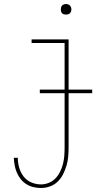

<svg xmlns="http://www.w3.org/2000/svg" viewBox="-20 -717 540 960"><path d="M185 223Q166 223 147 218.5Q128 214 112 204Q96 194 84 179Q72 164 64.5 146.5Q57 129 53.5 110Q50 91 49 72H69Q69 97 76 121.5Q83 146 98 165.5Q113 185 136.5 195Q160 205 185 205Q205 205 224.5 197Q244 189 258 174Q272 159 281 140.5Q290 122 295 102Q300 82 301.5 61.5Q303 41 303 20V-502H138V-520H323V20Q323 43 321 66Q319 89 312.5 111Q306 133 295.5 154Q285 175 268.5 191Q252 207 230 215Q208 223 185 223ZM310 -644Q305 -644 299.5 -645.5Q294 -647 290.5 -650.5Q287 -654 285.5 -659.5Q284 -665 284 -670Q284 -675 285.5 -680.5Q287 -686 290.5 -689.5Q294 -693 299.5 -695Q305 -697 310 -697Q315 -697 320.5 -695Q326 -693 329.5 -689.5Q333 -686 335 -680.5Q337 -675 337 -670Q337 -665 335 -659.5Q333 -654 329.5 -650.5Q326 -647 320.5 -645.5Q315 -644 310 -644ZM179 -251V-269H441V-251Z"/></svg>

Font: Iosevka Curly Thin
Style: Regular
Weight: 100
Monospace: yes
Designer: Belleve Invis
Foundry: Belleve Invis
Version: Version 22.1.2; ttfautohint (v1.8.4)